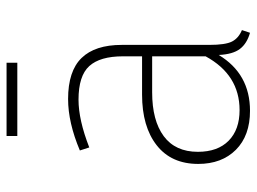

<svg xmlns="http://www.w3.org/2000/svg" viewBox="-116 -638 764 571"><g transform="rotate(-90 265.5 -352.0)"><path d="M224 -21Q329 -21 384 -122V-281H277Q193 -281 146.5 -246.5Q100 -212 100 -145Q100 -86 133 -53.5Q166 -21 224 -21ZM418 -371V-111Q418 -63 428 -43.5Q438 -24 462 -14L454 10Q422 1 406 -20Q390 -41 388 -83Q332 10 222 10Q148 10 106 -32Q64 -74 64 -144Q64 -224 119.5 -267.5Q175 -311 270 -311H384V-368Q384 -436 355 -468Q326 -500 255 -500Q195 -500 113 -468L104 -496Q187 -531 257 -531Q340 -531 379 -491Q418 -451 418 -371ZM365 -682H147V-714H365Z"/></g></svg>

Font: FiraSans
Style: Regular
Weight: 200
Designer: Carrois Corporate & Edenspiekermann AG
Foundry: Carrois Corporate GbR & Edenspiekermann AG
Version: Version 3.106;PS 003.106;hotconv 1.0.70;makeotf.lib2.5.58329